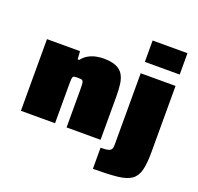

<svg xmlns="http://www.w3.org/2000/svg" viewBox="-156 -914 1327 1284"><g transform="rotate(20 507.0 -271.5)"><path d="M49 0V-510H284L288 -453H299Q320 -480 346.5 -494Q373 -508 400 -513Q427 -518 449 -518Q506 -518 539.5 -503.5Q573 -489 589.5 -461.5Q606 -434 611 -395Q616 -356 616 -308V0H374V-267Q374 -293 373 -307.5Q372 -322 368 -328.5Q364 -335 356 -336.5Q348 -338 334 -338Q319 -338 310 -337Q301 -336 297.5 -330.5Q294 -325 293 -312Q292 -299 292 -276V0ZM716 -591V-743H964V-591ZM634 200V50Q673 50 690 44.5Q707 39 711.5 27.5Q716 16 716 -1V-510H964V-38Q964 43 951.5 91Q939 139 905 162.5Q871 186 805.5 193Q740 200 634 200Z"/></g></svg>

Font: Saira Expanded Black
Style: Regular
Weight: 900
Width: 7
Designer: Hector Gatti with collaboration of the Omnibus-Type team
Foundry: Omnibus-Type
Version: Version 1.101